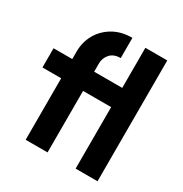

<svg xmlns="http://www.w3.org/2000/svg" viewBox="-170 -865 950 995"><g transform="rotate(30 305.0 -367.0)"><path d="M122 0V-368H10V-483H122V-528Q122 -583 147.5 -629.5Q173 -676 221.5 -705Q270 -734 337 -734V-613Q296 -613 274.5 -589Q253 -565 253 -531V-483H421V-723H552V0H421V-368H253V0Z"/></g></svg>

Font: Outfit Semi Bold
Style: Regular
Weight: 600
Designer: Rodrigo Fuenzalida
Foundry: fragTYPE
Version: Version 1.000